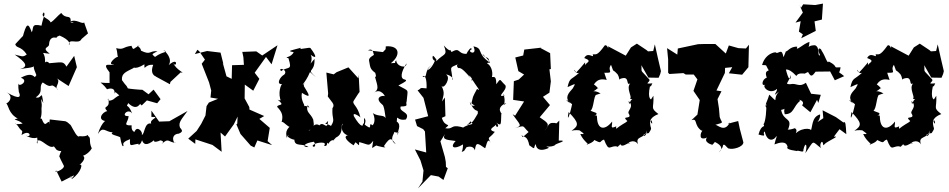

<svg xmlns="http://www.w3.org/2000/svg" viewBox="-20 -810 5284 1069"><path d="M189 -404C170 -362 149 -376 184 -375C168 -377 165 -414 96 -377C145 -361 84 -321 83 -345C84 -351 79 -333 85 -298C96 -274 96 -250 17 -296C59 -271 29 -239 15 -234C27 -226 27 -177 79 -150C39 -143 81 -146 106 -122C48 -110 60 -138 80 -108C105 -68 108 -94 100 -58C148 -93 160 -40 124 -55C184 -23 201 -58 187 -44C194 9 179 -16 188 -26C210 -42 251 22 280 5L296 25C329 42 325 11 310 60C319 83 333 106 336 114C338 135 272 158 293 139L323 201L392 166C376 206 360 146 381 186C432 151 445 95 422 109C451 84 462 58 429 54C432 68 475 46 491 16C471 -26 491 -40 470 -53C472 -69 472 -46 423 -52C411 -40 392 -81 369 -122C392 -66 384 -119 344 -135L257 -145C253 -99 254 -126 254 -132C236 -130 232 -97 212 -149C196 -151 215 -145 211 -206C211 -226 211 -236 213 -204C215 -242 199 -283 221 -236C209 -319 216 -256 179 -268C227 -301 192 -325 218 -351C281 -305 251 -362 303 -311C276 -321 323 -353 296 -374L362 -331L408 -436L393 -499L350 -439C332 -473 320 -462 254 -458C246 -470 228 -469 230 -456C238 -530 189 -516 257 -511C208 -547 253 -543 253 -562C254 -574 256 -608 294 -600C308 -614 291 -602 312 -612C370 -587 371 -564 364 -559C359 -603 418 -558 434 -593L470 -624L448 -686C442 -670 398 -710 371 -688C415 -681 364 -678 374 -693C373 -732 348 -700 321 -738C300 -722 280 -695 262 -685C252 -710 199 -715 224 -741C234 -730 221 -718 211 -667C152 -681 169 -655 157 -630C136 -690 126 -678 105 -599C127 -630 122 -626 65 -564C71 -539 96 -556 129 -507C107 -489 100 -498 62 -506C126 -461 140 -439 91 -425C127 -433 156 -429 181 -447C149 -444 188 -398 185 -375Z M769 -223 798 -251 855 -235 874 -258 835 -311 807 -285 773 -310C755 -310 695 -316 692 -318C678 -345 689 -321 659 -364C655 -403 685 -411 723 -431C681 -430 735 -412 732 -458C707 -438 725 -415 784 -452C784 -408 783 -454 833 -449C804 -374 881 -381 847 -384L926 -341L929 -354L986 -407C1020 -400 959 -418 942 -464C961 -419 979 -501 919 -447C942 -482 904 -522 889 -532C923 -515 890 -528 843 -493C827 -509 818 -505 857 -525C809 -528 820 -501 765 -528C761 -560 720 -552 758 -555C722 -546 725 -521 712 -555C660 -548 671 -531 627 -542C635 -518 632 -502 637 -493C629 -499 569 -446 615 -452C601 -440 539 -471 590 -407V-348C515 -347 538 -365 576 -313C576 -313 622 -332 618 -288C625 -309 620 -289 676 -259C661 -289 651 -289 610 -256C583 -242 577 -255 582 -261C599 -200 545 -227 577 -191C549 -188 513 -135 582 -135C581 -154 546 -134 525 -64C554 -111 565 -75 608 -73C586 -61 633 -55 649 -46C655 -8 664 15 668 -1C655 -22 710 -36 704 -35C700 19 713 -10 763 -10C738 -15 755 16 771 -29C779 -7 794 6 840 -31C833 -26 836 -11 876 -30C858 -27 905 -31 880 -8C920 -47 919 -16 958 -15C947 -5 925 -63 976 -66C1006 -79 989 -89 982 -100C971 -130 994 -149 1024 -192L923 -135L866 -133L823 -194V-159C879 -160 809 -147 822 -122C782 -131 787 -60 769 -59C778 -75 743 -113 730 -78C728 -72 709 -83 713 -112C658 -110 695 -129 696 -164C648 -159 692 -212 716 -178C691 -242 678 -204 694 -236C748 -183 763 -247 762 -229Z M1270 -371 1241 -385 1220 -461 1224 -453 1208 -517 1133 -526 1065 -509 1079 -533 1089 -525 1121 -478 1103 -455 1144 -351 1156 -306 1152 -267 1194 -260 1143 -239 1130 -219 1124 -167 1100 -120 1075 -81 1028 -38 1067 -9 1068 -34 1163 -3 1214 35 1208 -72 1233 -50 1282 -118 1303 -161 1301 -121 1296 -118 1319 -64 1376 1 1396 11 1413 -28 1495 -2 1470 -24 1482 -98 1424 -148 1451 -164 1369 -200 1368 -214 1342 -262 1343 -339 1390 -305 1424 -371 1398 -405 1461 -493 1492 -452 1525 -558 1440 -501 1407 -524 1329 -521 1335 -492 1338 -449 1272 -447Z M1548 -276C1536 -286 1562 -238 1526 -255C1574 -216 1525 -233 1523 -215C1552 -185 1557 -165 1548 -130C1557 -141 1598 -79 1604 -114C1555 -78 1582 -52 1574 -41C1600 -86 1573 -26 1582 -49C1616 -22 1646 -35 1619 -33C1620 10 1664 -15 1698 9C1658 10 1670 -13 1728 -21C1752 21 1702 7 1729 -6C1741 -17 1807 -24 1784 1C1810 11 1795 -30 1808 -9C1834 -53 1856 -8 1830 -40C1828 -14 1850 -44 1850 -44C1897 -65 1875 -119 1888 -121C1869 -77 1911 -52 1922 -58C1882 -53 1918 -19 1949 -1C1965 -33 1984 -31 1931 -40C1992 4 1976 9 1980 -19C2038 -4 2031 7 2058 -26C2050 29 2046 15 2075 0C2077 2 2148 20 2117 4C2157 -56 2160 -35 2184 -7C2141 -35 2179 -67 2175 -76C2210 -58 2208 -109 2193 -57C2191 -77 2219 -114 2189 -133C2192 -180 2187 -134 2240 -145C2268 -188 2198 -185 2211 -217C2261 -218 2236 -227 2244 -245C2250 -319 2262 -298 2198 -334C2241 -357 2248 -361 2235 -367C2206 -371 2212 -407 2243 -457C2245 -425 2187 -440 2186 -474C2160 -447 2223 -464 2156 -458C2212 -502 2207 -558 2128 -552L2127 -536L2112 -520L2029 -530C2069 -550 2055 -481 2069 -508C2060 -503 2030 -489 2035 -471C2043 -425 2040 -425 2091 -388C2047 -436 2086 -380 2068 -382C2085 -322 2090 -314 2060 -291C2100 -328 2133 -262 2119 -276C2095 -278 2068 -261 2109 -227C2119 -224 2126 -161 2127 -151C2119 -173 2087 -159 2056 -180C2079 -134 2052 -99 2048 -118C2028 -123 2063 -73 2002 -123C1987 -72 2032 -135 2007 -153C2011 -89 1986 -102 1951 -162C1937 -196 1998 -150 1987 -155C1971 -226 1937 -229 1950 -250L1975 -289L1982 -298L1977 -393L1975 -374L1920 -435L1854 -408L1838 -396L1797 -406L1807 -290L1805 -273L1829 -241C1829 -241 1845 -224 1831 -208C1827 -142 1848 -149 1823 -109C1784 -132 1783 -108 1807 -137C1801 -76 1783 -140 1758 -112C1727 -135 1703 -75 1699 -82C1736 -114 1727 -111 1724 -144C1710 -180 1680 -184 1693 -225C1718 -192 1686 -229 1673 -218C1681 -225 1652 -249 1661 -293C1717 -258 1701 -283 1672 -330C1669 -361 1682 -342 1665 -339C1729 -421 1682 -423 1740 -380C1678 -433 1735 -399 1731 -482C1684 -429 1729 -467 1710 -505C1741 -481 1747 -492 1708 -543L1701 -544L1652 -537L1655 -544C1610 -531 1569 -526 1615 -520C1602 -487 1554 -493 1586 -486C1609 -413 1585 -443 1545 -414C1524 -439 1587 -422 1563 -395C1539 -383 1515 -338 1551 -342C1545 -341 1524 -291 1546 -243Z M2577 10C2577 10 2614 -5 2624 27C2630 -22 2640 -13 2680 15C2686 18 2692 -57 2713 -13C2692 -55 2700 -31 2735 -76C2683 -90 2747 -108 2742 -120C2737 -90 2772 -106 2740 -129C2771 -108 2769 -110 2771 -175C2785 -171 2729 -206 2799 -237C2772 -208 2803 -244 2781 -289L2789 -278C2737 -266 2807 -307 2794 -335C2757 -370 2771 -377 2743 -341C2743 -386 2733 -382 2719 -381C2727 -414 2711 -448 2692 -457C2698 -471 2737 -438 2666 -511C2678 -481 2704 -501 2704 -464C2631 -515 2674 -540 2616 -552C2642 -494 2573 -523 2606 -535C2605 -556 2582 -522 2577 -510C2525 -510 2545 -550 2493 -520C2488 -544 2492 -510 2451 -557C2475 -498 2451 -514 2409 -469C2411 -482 2387 -510 2389 -494C2383 -473 2420 -458 2407 -485C2375 -399 2335 -416 2385 -448C2335 -413 2367 -375 2332 -383C2347 -399 2357 -368 2355 -318C2306 -323 2332 -318 2305 -307L2338 -265L2364 -163L2291 -144L2302 -108L2336 -91L2346 -78L2353 39L2290 22L2321 83L2338 139L2332 201L2307 239L2379 165L2422 173L2449 192L2473 127L2463 119L2462 92L2457 64L2432 -23L2468 -80C2434 -32 2456 -33 2517 -25C2484 8 2505 26 2558 -6C2558 43 2538 40 2564 30ZM2544 -104C2489 -117 2504 -88 2459 -96C2498 -128 2457 -96 2440 -154L2460 -163L2457 -267L2441 -245C2448 -278 2459 -292 2438 -332C2452 -309 2493 -380 2464 -394C2468 -399 2511 -379 2499 -364C2496 -440 2470 -429 2538 -455C2504 -446 2547 -420 2529 -432C2542 -429 2545 -441 2600 -376C2575 -395 2598 -395 2611 -365C2599 -353 2611 -376 2606 -372C2636 -324 2662 -297 2636 -315C2607 -261 2616 -278 2605 -235L2625 -220C2623 -224 2597 -213 2596 -243C2628 -168 2644 -212 2640 -177C2610 -124 2605 -124 2578 -112C2613 -139 2589 -142 2611 -120C2537 -104 2535 -69 2569 -97Z M3021 5C3076 13 3082 -22 3064 4C3064 -10 3129 -21 3110 -27H3091L3094 -139L3052 -96L3087 -122C3025 -136 3039 -109 3013 -83C3044 -120 3031 -125 2985 -157L3042 -225C3029 -240 3016 -256 3003 -271L3039 -294L3047 -357L3039 -424L3047 -426L3043 -514L2985 -545H2997L2899 -534L2893 -501L2849 -490L2866 -414L2898 -395L2868 -367L2841 -358L2837 -254L2898 -245L2848 -166L2834 -174C2874 -115 2894 -110 2845 -96C2908 -113 2884 -112 2923 -75C2873 -30 2899 -53 2875 -61C2904 -44 2916 -53 2927 -1C2968 30 2946 9 2964 -8C2962 10 2978 41 3037 13Z M3660 -414C3648 -463 3637 -513 3626 -563L3617 -526L3588 -524L3580 -531L3526 -567L3493 -546L3464 -500L3366 -552C3368 -520 3366 -565 3347 -557C3301 -493 3298 -511 3280 -507C3291 -478 3254 -527 3233 -487C3289 -466 3230 -462 3238 -439C3234 -472 3254 -476 3188 -406C3165 -446 3182 -390 3206 -406C3161 -364 3152 -381 3140 -325C3190 -347 3185 -348 3169 -318C3145 -291 3122 -268 3155 -234L3135 -250C3130 -266 3198 -192 3168 -242C3148 -147 3135 -132 3146 -186C3205 -125 3204 -111 3162 -82C3200 -93 3245 -72 3197 -91C3249 -55 3227 -65 3211 -64C3229 -20 3273 -1 3245 -5C3270 -10 3303 -33 3281 -34C3339 -5 3312 -23 3343 -33C3374 46 3371 -7 3426 7C3381 9 3451 13 3431 -31C3427 37 3485 -28 3485 -11C3463 -9 3510 -43 3533 -6C3513 -57 3572 -34 3581 -84C3580 -30 3531 -61 3592 -69C3619 -109 3595 -82 3600 -150C3574 -131 3613 -160 3611 -121C3582 -145 3631 -170 3646 -175C3598 -212 3622 -204 3618 -277L3605 -257C3610 -256 3582 -252 3599 -331C3582 -353 3598 -304 3612 -346C3553 -340 3612 -355 3592 -371C3540 -429 3555 -401 3551 -447L3590 -378L3647 -377L3656 -398ZM3395 -414C3387 -428 3423 -395 3421 -391C3427 -384 3429 -354 3431 -370C3493 -395 3460 -328 3489 -346C3464 -317 3502 -272 3488 -260L3520 -252C3480 -279 3487 -196 3480 -248C3516 -213 3466 -193 3482 -175C3500 -142 3435 -170 3473 -136C3458 -121 3444 -122 3401 -84C3423 -75 3405 -100 3412 -107C3372 -88 3391 -113 3388 -133C3344 -78 3300 -88 3304 -174C3297 -140 3311 -181 3285 -163C3327 -184 3278 -184 3268 -195C3285 -200 3286 -281 3300 -282L3324 -290C3275 -318 3268 -283 3308 -319C3327 -298 3274 -369 3277 -326C3287 -331 3295 -381 3358 -365C3335 -429 3350 -397 3350 -405C3403 -403 3358 -417 3382 -449Z M4003 10C4008 -27 4028 19 4039 17C4058 24 4117 10 4119 -17L4099 -93L4090 -136C4036 -124 4020 -113 4043 -128C4015 -70 3976 -115 3963 -115C4017 -131 3998 -122 3987 -159L3983 -206L3975 -258L3997 -302L3969 -306L4016 -404L4017 -432L4057 -436L4038 -402L4112 -394L4147 -436V-442L4150 -561L4133 -540L4091 -542L4038 -557L4021 -512L3963 -565H3901L3867 -564L3754 -540L3751 -506L3694 -542L3700 -479V-405L3707 -398L3785 -403L3798 -395H3898L3835 -405L3863 -368L3841 -304L3876 -253L3863 -172L3830 -141C3866 -153 3841 -115 3885 -83C3900 -85 3879 -78 3881 -52C3882 -29 3919 -40 3933 -57C3883 -28 3932 -6 3944 -5C3933 12 3979 -36 3957 -22C3961 -17 4021 3 3983 38Z M4446 -223 4492 -185 4529 -254 4536 -237 4550 -282 4496 -288 4467 -349C4427 -321 4417 -350 4379 -341C4347 -342 4368 -345 4384 -393C4382 -352 4369 -368 4355 -425C4347 -412 4360 -445 4414 -387C4422 -406 4456 -401 4460 -400C4500 -423 4513 -404 4465 -440C4493 -372 4500 -383 4521 -411L4602 -412L4628 -363L4680 -386C4639 -421 4654 -391 4660 -435C4608 -433 4656 -436 4594 -468C4587 -449 4575 -499 4555 -527C4551 -544 4523 -552 4546 -502C4528 -496 4548 -546 4518 -558C4460 -559 4483 -515 4487 -577C4451 -566 4406 -518 4419 -550C4379 -553 4361 -518 4356 -525C4343 -490 4336 -482 4342 -491C4334 -542 4320 -514 4302 -515C4309 -525 4242 -518 4223 -448C4255 -446 4241 -450 4256 -425C4272 -409 4231 -428 4249 -377C4223 -371 4215 -324 4243 -340C4217 -330 4266 -279 4306 -315C4310 -300 4271 -261 4317 -300C4276 -256 4323 -228 4263 -283C4246 -224 4225 -219 4267 -197C4240 -240 4235 -213 4246 -231C4249 -206 4243 -131 4231 -118C4243 -96 4220 -124 4203 -61C4260 -45 4219 -65 4238 -78C4252 -13 4293 -30 4302 -52C4307 -46 4301 -48 4292 -6C4321 -17 4358 -27 4365 8C4351 25 4420 30 4416 31C4425 23 4457 46 4453 24C4464 -25 4478 -5 4464 43C4517 -34 4496 -27 4554 17C4536 5 4559 -48 4564 -1C4589 -20 4552 0 4632 -45C4640 -65 4596 -17 4656 -93C4642 -97 4639 -103 4692 -63C4689 -118 4688 -137 4676 -128L4634 -158L4560 -196L4564 -152C4500 -112 4550 -131 4546 -173C4496 -159 4506 -99 4492 -78C4511 -93 4452 -106 4411 -68C4426 -103 4388 -90 4418 -101C4372 -82 4358 -90 4368 -90C4395 -159 4343 -130 4329 -198C4375 -207 4336 -225 4349 -174C4403 -174 4395 -219 4436 -249C4414 -260 4455 -253 4451 -233ZM4432 -782 4450 -740 4409 -684 4438 -692 4428 -634 4450 -619 4441 -597 4522 -638 4515 -691 4556 -701 4562 -790 4519 -782 4452 -786 4438 -764Z M5235 -414C5223 -463 5212 -513 5201 -563L5192 -526L5163 -524L5155 -531L5101 -567L5068 -546L5039 -500L4941 -552C4943 -520 4941 -565 4922 -557C4876 -493 4873 -511 4855 -507C4866 -478 4829 -527 4808 -487C4864 -466 4805 -462 4813 -439C4809 -472 4829 -476 4763 -406C4740 -446 4757 -390 4781 -406C4736 -364 4727 -381 4715 -325C4765 -347 4760 -348 4744 -318C4720 -291 4697 -268 4730 -234L4710 -250C4705 -266 4773 -192 4743 -242C4723 -147 4710 -132 4721 -186C4780 -125 4779 -111 4737 -82C4775 -93 4820 -72 4772 -91C4824 -55 4802 -65 4786 -64C4804 -20 4848 -1 4820 -5C4845 -10 4878 -33 4856 -34C4914 -5 4887 -23 4918 -33C4949 46 4946 -7 5001 7C4956 9 5026 13 5006 -31C5002 37 5060 -28 5060 -11C5038 -9 5085 -43 5108 -6C5088 -57 5147 -34 5156 -84C5155 -30 5106 -61 5167 -69C5194 -109 5170 -82 5175 -150C5149 -131 5188 -160 5186 -121C5157 -145 5206 -170 5221 -175C5173 -212 5197 -204 5193 -277L5180 -257C5185 -256 5157 -252 5174 -331C5157 -353 5173 -304 5187 -346C5128 -340 5187 -355 5167 -371C5115 -429 5130 -401 5126 -447L5165 -378L5222 -377L5231 -398ZM4970 -414C4962 -428 4998 -395 4996 -391C5002 -384 5004 -354 5006 -370C5068 -395 5035 -328 5064 -346C5039 -317 5077 -272 5063 -260L5095 -252C5055 -279 5062 -196 5055 -248C5091 -213 5041 -193 5057 -175C5075 -142 5010 -170 5048 -136C5033 -121 5019 -122 4976 -84C4998 -75 4980 -100 4987 -107C4947 -88 4966 -113 4963 -133C4919 -78 4875 -88 4879 -174C4872 -140 4886 -181 4860 -163C4902 -184 4853 -184 4843 -195C4860 -200 4861 -281 4875 -282L4899 -290C4850 -318 4843 -283 4883 -319C4902 -298 4849 -369 4852 -326C4862 -331 4870 -381 4933 -365C4910 -429 4925 -397 4925 -405C4978 -403 4933 -417 4957 -449Z"/></svg>

Font: Asimov Aggro
Style: Condensed
Weight: 500
Designer: Google
Version: Version 2.000980; 2014